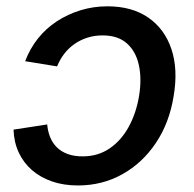

<svg xmlns="http://www.w3.org/2000/svg" viewBox="-20 -564 602 596"><path d="M221.7 11.7Q177.7 11.7 141.6 -0.7Q105.5 -13.2 79.3 -35.9Q53.2 -58.6 38.3 -90.3Q23.4 -122.1 22 -161.6L126.5 -177.7Q128.4 -155.8 136 -137.5Q143.6 -119.1 157.2 -106Q170.9 -92.8 190.7 -85.7Q210.4 -78.6 236.3 -78.6Q284.2 -78.6 320.3 -103.3Q356.4 -127.9 379.6 -170.4Q402.8 -212.9 411.6 -265.6Q420.4 -319.3 411.1 -361.8Q401.9 -404.3 374 -429.2Q346.2 -454.1 298.3 -454.1Q272.9 -454.1 251 -447Q229 -439.9 210.9 -427.2Q192.9 -414.6 179.4 -397Q166 -379.4 157.2 -357.9L58.1 -374Q72.8 -413.1 97.9 -444.6Q123 -476.1 156.7 -498Q190.4 -520 230.2 -532.2Q270 -544.4 313.5 -544.4Q389.6 -544.4 440.4 -509.3Q491.2 -474.1 512.2 -411.4Q533.2 -348.6 519 -265.6Q505.9 -183.1 464.1 -120.6Q422.4 -58.1 359.9 -23.2Q297.4 11.7 221.7 11.7Z"/></svg>

Font: Inter 20pt Medium
Style: Italic
Weight: 500
Italic angle: -9.3988°
Version: Version 4.001;git-66647c0bb